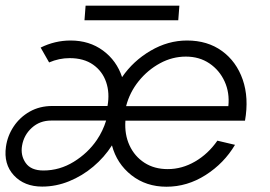

<svg xmlns="http://www.w3.org/2000/svg" viewBox="-59 -660 972 692"><path d="M93 12.5Q28.5 12.5 -9 -28Q-46.5 -68.5 -37.5 -131.5Q-32 -170.5 -9.8 -204Q12.5 -237.5 48.2 -257.8Q84 -278 129.5 -278H328.5Q337 -325 323.5 -364.2Q310 -403.5 276.5 -427Q243 -450.5 192 -450.5Q154 -450.5 118 -435L87.5 -488.5Q139 -514 195.5 -514Q263 -514 312.2 -477.8Q361.5 -441.5 381 -382Q421 -440.5 483.8 -477.2Q546.5 -514 615 -514Q689 -514 741 -476.2Q793 -438.5 815.8 -373Q838.5 -307.5 824 -225H393Q389.5 -175.5 407.8 -136Q426 -96.5 461.5 -73.5Q497 -50.5 545.5 -50.5Q597 -50.5 644 -77.8Q691 -105 724.5 -153L788 -138Q748.5 -71.5 682.2 -29.2Q616 13 541 13Q467.5 13 414.8 -28.5Q362 -70 344.5 -136Q317 -93 277.2 -59.5Q237.5 -26 190.2 -6.8Q143 12.5 93 12.5ZM395.5 -277.5H764Q769 -326 750.5 -366.5Q732 -407 695.8 -431.5Q659.5 -456 611 -456Q562 -456 517.8 -432Q473.5 -408 441 -367.8Q408.5 -327.5 395.5 -277.5ZM97.5 -45.5Q156 -45.5 207 -77Q258 -108.5 290 -155.5Q312 -188 323.5 -225.5H125.5Q84.5 -225.5 55.8 -199.5Q27 -173.5 20.5 -135Q14.5 -100 33.5 -72.8Q52.5 -45.5 97.5 -45.5ZM249.5 -639.5H587.5L583.5 -587H245.5Z"/></svg>

Font: Urbanist Light
Style: Italic
Weight: 300
Italic angle: -8°
Designer: Corey Hu
Foundry: Corey Hu
Version: Version 1.330; ttfautohint (v1.8.4.7-5d5b)